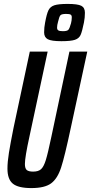

<svg xmlns="http://www.w3.org/2000/svg" viewBox="-20 -951 465 979"><path d="M18 -91Q18 -125 25.5 -172Q33 -219 49 -299L132 -688H223L130 -254Q107 -149 107 -115Q107 -92 116.5 -84Q126 -76 149 -76Q176 -76 189.5 -88.5Q203 -101 213.5 -134.5Q224 -168 242 -254L334 -688H425L341 -299Q310 -153 291.5 -96.5Q273 -40 240.5 -16Q208 8 140 8Q73 8 45.5 -14.5Q18 -37 18 -91ZM205 -786Q205 -811 210 -836Q218 -880 227 -898.5Q236 -917 257 -924Q278 -931 325 -931Q376 -931 394.5 -921.5Q413 -912 413 -886Q413 -861 408 -836Q399 -791 391 -773Q383 -755 362 -748Q341 -741 293 -741Q242 -741 223.5 -751Q205 -761 205 -786ZM342 -832Q346 -847 346 -863Q346 -873 340 -876.5Q334 -880 317 -880Q295 -880 288.5 -873.5Q282 -867 276 -840Q271 -823 271 -810Q271 -800 277.5 -796Q284 -792 301 -792Q322 -792 328.5 -799Q335 -806 342 -832Z"/></svg>

Font: Saira Ultra Condensed SemiBold
Style: Italic
Weight: 600
Width: 1
Italic angle: -12°
Designer: Hector Gatti with collaboration of the Omnibus-Type team
Foundry: Omnibus-Type
Version: Version 1.001; ttfautohint (v1.8)